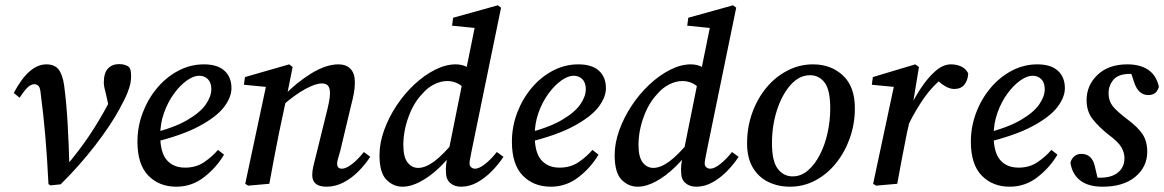

<svg xmlns="http://www.w3.org/2000/svg" viewBox="-20 -694 4396 725"><path d="M163 1Q158 -101 151 -181.5Q144 -262 134 -338Q132 -363 125.5 -369.5Q119 -376 109 -376Q98 -376 86 -365.5Q74 -355 54 -325L32 -343Q89 -451 155 -451Q186 -451 201 -432Q216 -413 222 -373Q231 -306 235.5 -225.5Q240 -145 242 -64H227Q279 -125 317.5 -182.5Q356 -240 392 -308Q396 -316 400 -324Q404 -332 408 -340L396 -266L381 -335Q378 -347 375 -359.5Q372 -372 372 -382Q372 -419 388 -435.5Q404 -452 430 -452Q443 -452 453 -448.5Q463 -445 468 -440Q472 -434 473.5 -426.5Q475 -419 475 -404Q475 -393 472.5 -379.5Q470 -366 461 -343Q452 -320 431 -282Q398 -221 339 -144.5Q280 -68 209 2L170 6Z M646 11Q581 11 540 -31Q499 -73 499 -159Q499 -216 519 -268.5Q539 -321 573.5 -362Q608 -403 653.5 -427Q699 -451 750 -451Q801 -451 827.5 -427Q854 -403 854 -361Q854 -327 826 -290Q798 -253 732 -217.5Q666 -182 553 -155L550 -190Q636 -211 686 -240Q736 -269 757 -299.5Q778 -330 778 -357Q778 -382 765 -395Q752 -408 732 -408Q711 -408 685.5 -390Q660 -372 637 -340.5Q614 -309 599.5 -268.5Q585 -228 585 -183Q585 -118 610 -89.5Q635 -61 679 -61Q721 -61 752 -82.5Q783 -104 803 -128L826 -110Q797 -61 750.5 -25Q704 11 646 11Z M1159 -33Q1159 -50 1163.5 -67.5Q1168 -85 1174 -110L1212 -264Q1218 -287 1222 -307.5Q1226 -328 1226 -341Q1226 -363 1218 -371Q1210 -379 1196 -379Q1172 -379 1134 -358.5Q1096 -338 1047 -296L1051 -332Q1099 -382 1155 -416.5Q1211 -451 1258 -451Q1287 -451 1303.5 -434Q1320 -417 1320 -383Q1320 -362 1316 -340.5Q1312 -319 1306 -297L1265 -125Q1260 -108 1256.5 -95.5Q1253 -83 1253 -76Q1253 -57 1271 -57Q1286 -57 1308 -73.5Q1330 -90 1354 -120L1378 -102Q1360 -74 1334.5 -48Q1309 -22 1278 -5.5Q1247 11 1213 11Q1159 11 1159 -33ZM997 0 917 7 906 0 987 -380 1014 -363 901 -374 905 -403 1072 -451 1085 -441 1062 -326 1034 -194Q1024 -145 1015 -97Q1006 -49 997 0Z M1500 11Q1465 11 1439 -15.5Q1413 -42 1413 -108Q1413 -154 1430.5 -202.5Q1448 -251 1477.5 -295.5Q1507 -340 1544.5 -375Q1582 -410 1622.5 -430.5Q1663 -451 1701 -451Q1726 -451 1746 -439.5Q1766 -428 1789 -401L1742 -351Q1725 -371 1707 -379.5Q1689 -388 1669 -388Q1644 -388 1618.5 -375Q1593 -362 1574 -339Q1542 -306 1522.5 -252.5Q1503 -199 1503 -146Q1503 -101 1519 -80.5Q1535 -60 1559 -60Q1586 -60 1619 -84Q1652 -108 1700 -166L1707 -143Q1678 -99 1642 -64Q1606 -29 1569 -9Q1532 11 1500 11ZM1761 -125Q1758 -109 1755.5 -96.5Q1753 -84 1753 -77Q1753 -67 1759.5 -62Q1766 -57 1774 -57Q1789 -57 1811.5 -74.5Q1834 -92 1856 -120L1881 -102Q1863 -74 1837.5 -48Q1812 -22 1782.5 -5.5Q1753 11 1721 11Q1696 11 1680 -3Q1664 -17 1664 -44Q1663 -55 1664.5 -71.5Q1666 -88 1672 -114L1728 -392L1738 -420L1777 -612L1797 -586L1687 -597L1691 -627L1860 -674L1872 -665Z M2060 11Q1995 11 1954 -31Q1913 -73 1913 -159Q1913 -216 1933 -268.5Q1953 -321 1987.5 -362Q2022 -403 2067.5 -427Q2113 -451 2164 -451Q2215 -451 2241.5 -427Q2268 -403 2268 -361Q2268 -327 2240 -290Q2212 -253 2146 -217.5Q2080 -182 1967 -155L1964 -190Q2050 -211 2100 -240Q2150 -269 2171 -299.5Q2192 -330 2192 -357Q2192 -382 2179 -395Q2166 -408 2146 -408Q2125 -408 2099.5 -390Q2074 -372 2051 -340.5Q2028 -309 2013.5 -268.5Q1999 -228 1999 -183Q1999 -118 2024 -89.5Q2049 -61 2093 -61Q2135 -61 2166 -82.5Q2197 -104 2217 -128L2240 -110Q2211 -61 2164.5 -25Q2118 11 2060 11Z M2388 11Q2353 11 2327 -15.5Q2301 -42 2301 -108Q2301 -154 2318.5 -202.5Q2336 -251 2365.5 -295.5Q2395 -340 2432.5 -375Q2470 -410 2510.5 -430.5Q2551 -451 2589 -451Q2614 -451 2634 -439.5Q2654 -428 2677 -401L2630 -351Q2613 -371 2595 -379.5Q2577 -388 2557 -388Q2532 -388 2506.5 -375Q2481 -362 2462 -339Q2430 -306 2410.5 -252.5Q2391 -199 2391 -146Q2391 -101 2407 -80.5Q2423 -60 2447 -60Q2474 -60 2507 -84Q2540 -108 2588 -166L2595 -143Q2566 -99 2530 -64Q2494 -29 2457 -9Q2420 11 2388 11ZM2649 -125Q2646 -109 2643.5 -96.5Q2641 -84 2641 -77Q2641 -67 2647.5 -62Q2654 -57 2662 -57Q2677 -57 2699.5 -74.5Q2722 -92 2744 -120L2769 -102Q2751 -74 2725.5 -48Q2700 -22 2670.5 -5.5Q2641 11 2609 11Q2584 11 2568 -3Q2552 -17 2552 -44Q2551 -55 2552.5 -71.5Q2554 -88 2560 -114L2616 -392L2626 -420L2665 -612L2685 -586L2575 -597L2579 -627L2748 -674L2760 -665Z M2963 11Q2918 11 2881 -7Q2844 -25 2822.5 -61.5Q2801 -98 2801 -153Q2801 -214 2820.5 -268Q2840 -322 2874 -363Q2908 -404 2953.5 -427.5Q2999 -451 3050 -451Q3118 -451 3163 -409Q3208 -367 3208 -285Q3208 -226 3189 -172.5Q3170 -119 3136.5 -77.5Q3103 -36 3058.5 -12.5Q3014 11 2963 11ZM2973 -28Q3005 -28 3031 -50.5Q3057 -73 3076 -110Q3095 -147 3105 -192.5Q3115 -238 3115 -285Q3115 -354 3094 -382Q3073 -410 3039 -410Q2998 -410 2965.5 -373.5Q2933 -337 2914 -278.5Q2895 -220 2895 -153Q2895 -85 2917 -56.5Q2939 -28 2973 -28Z M3411 -225 3408 -271Q3428 -316 3455 -357.5Q3482 -399 3511.5 -425Q3541 -451 3571 -451Q3592 -451 3609.5 -443Q3627 -435 3636 -417Q3635 -392 3622 -375Q3609 -358 3583 -358Q3567 -358 3549 -368.5Q3531 -379 3514 -397L3503 -408L3548 -406Q3503 -372 3471 -326.5Q3439 -281 3411 -225ZM3277 0 3358 -380 3385 -363 3272 -374 3276 -403 3436 -451 3450 -441 3426 -295 3425 -281 3405 -194Q3395 -145 3386 -97Q3377 -49 3368 0L3288 7Z M3793 11Q3728 11 3687 -31Q3646 -73 3646 -159Q3646 -216 3666 -268.5Q3686 -321 3720.5 -362Q3755 -403 3800.5 -427Q3846 -451 3897 -451Q3948 -451 3974.5 -427Q4001 -403 4001 -361Q4001 -327 3973 -290Q3945 -253 3879 -217.5Q3813 -182 3700 -155L3697 -190Q3783 -211 3833 -240Q3883 -269 3904 -299.5Q3925 -330 3925 -357Q3925 -382 3912 -395Q3899 -408 3879 -408Q3858 -408 3832.5 -390Q3807 -372 3784 -340.5Q3761 -309 3746.5 -268.5Q3732 -228 3732 -183Q3732 -118 3757 -89.5Q3782 -61 3826 -61Q3868 -61 3899 -82.5Q3930 -104 3950 -128L3973 -110Q3944 -61 3897.5 -25Q3851 11 3793 11Z M4129 -2 4086 -30Q4112 -23 4134 -23Q4178 -23 4202 -43Q4226 -63 4226 -97Q4226 -118 4214 -138.5Q4202 -159 4164 -187Q4129 -215 4106 -244Q4083 -273 4083 -316Q4083 -372 4124.5 -411.5Q4166 -451 4237 -451Q4285 -451 4315.5 -430.5Q4346 -410 4356 -367Q4348 -335 4316 -335Q4279 -335 4263 -382L4245 -436L4282 -411Q4275 -413 4266 -414Q4257 -415 4247 -415Q4203 -415 4184.5 -393Q4166 -371 4166 -342Q4166 -313 4181.5 -293.5Q4197 -274 4235 -245Q4277 -214 4294.5 -187Q4312 -160 4312 -121Q4312 -64 4267 -26.5Q4222 11 4144 11Q4089 11 4058.5 -13Q4028 -37 4022 -80Q4026 -95 4037 -104Q4048 -113 4063 -113Q4103 -113 4114 -67Z"/></svg>

Font: Lisu Bosa SemiBold
Style: Italic
Weight: 600
Italic angle: -19°
Designer: David Morse, Annie Olsen, Victor Gaultney, Frank Grießhammer (Latin)
Foundry: SIL International
Version: Version 2.000